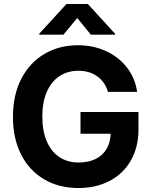

<svg xmlns="http://www.w3.org/2000/svg" viewBox="-20 -947 772 977"><path d="M378.9 -586.9Q324.2 -586.9 282.7 -559.6Q241.2 -532.2 218.3 -479.7Q195.3 -427.2 195.3 -354.5Q195.3 -280.8 218 -228Q240.7 -175.3 282.2 -147.7Q323.7 -120.1 379.9 -120.1Q429.7 -120.1 466.1 -137.9Q502.4 -155.8 522.2 -189Q542 -222.2 543 -266.6H389.6V-377H684.6V-289.1Q684.6 -197.8 645.8 -130.1Q606.9 -62.5 537.6 -26.4Q468.3 9.8 378.9 9.8Q280.3 9.8 204.8 -34.4Q129.4 -78.6 87.6 -160.4Q45.9 -242.2 45.9 -352.5Q45.9 -464.4 88.9 -546.9Q131.8 -629.4 207 -673.1Q282.2 -716.8 376 -716.8Q454.6 -716.8 519.8 -686.8Q585 -656.7 626.5 -602.8Q668 -548.8 677.7 -479.5H529.3Q514.6 -529.8 475.3 -558.3Q436 -586.9 378.9 -586.9ZM373 -855.5 302.7 -770.5H179.7V-775.4L318.4 -926.8H426.8L565.4 -775.4V-770.5H442.4Z"/></svg>

Font: Pretendard JP
Style: Bold
Weight: 700
Designer: Base glyphs from Inter by Rasmus Andersson; Hangeul glyphs from Noto Sans CJK(Source Han Sans) by Jang Soo-young and Kan
Foundry: Kil Hyung-jin
Version: Version 1.309